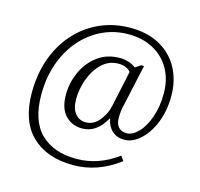

<svg xmlns="http://www.w3.org/2000/svg" viewBox="-120 -843 1160 1114"><g transform="rotate(15 460.5 -286.0)"><path d="M73 -203Q73 -352 132.5 -468.5Q192 -585 296.5 -649.5Q401 -714 530 -714Q633 -714 707.5 -672.5Q782 -631 821 -558Q860 -485 860 -392Q860 -302 830.5 -230Q801 -158 755 -117.5Q709 -77 662 -77Q617 -77 588 -103Q559 -129 551 -174H548Q495 -77 408 -77Q346 -77 306.5 -119Q267 -161 267 -243Q267 -313 296.5 -379Q326 -445 382 -487Q438 -529 515 -529Q544 -529 569.5 -520.5Q595 -512 612 -498L645 -520H662L609 -277Q598 -238 598 -192Q598 -156 615.5 -136.5Q633 -117 665 -117Q699 -117 734 -152.5Q769 -188 791.5 -252Q814 -316 814 -395Q814 -480 777.5 -543.5Q741 -607 676.5 -641Q612 -675 529 -675Q418 -675 326.5 -615Q235 -555 182 -448Q129 -341 129 -207Q129 -49 207 26.5Q285 102 420 102Q554 102 669 16L689 44Q560 142 413 142Q254 142 163.5 54.5Q73 -33 73 -203ZM543 -246 590 -465Q581 -478 561 -486.5Q541 -495 517 -495Q458 -495 416 -454Q374 -413 352.5 -352.5Q331 -292 331 -234Q331 -177 355 -147Q379 -117 419 -117Q466 -117 499.5 -158Q533 -199 543 -246Z"/></g></svg>

Font: Noto Serif Light
Style: Regular
Weight: 300
Designer: Monotype Design Team
Foundry: Monotype Imaging Inc.
Version: Version 1.001